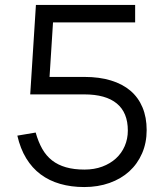

<svg xmlns="http://www.w3.org/2000/svg" viewBox="-20 -740 662 775"><path d="M572 -215Q572 -163.5 553.5 -121Q535 -78.5 501.8 -48.2Q468.5 -18 422 -1.5Q375.5 15 320 15Q267 15 222.8 2.2Q178.5 -10.5 144 -36.2Q109.5 -62 85.8 -101Q62 -140 50 -192.5L124 -205Q134.5 -167.5 150.5 -139.2Q166.5 -111 190.2 -92.5Q214 -74 246.2 -64.8Q278.5 -55.5 321 -55.5Q360.5 -55.5 392.8 -67.5Q425 -79.5 448 -100.5Q471 -121.5 483.5 -150.5Q496 -179.5 496 -213Q496 -285.5 451.5 -322.2Q407 -359 320 -359H102L125 -720H525.5V-649.5H194L180 -429.5H321Q381 -429.5 427.8 -415.2Q474.5 -401 506.5 -373.8Q538.5 -346.5 555.2 -306.5Q572 -266.5 572 -215Z"/></svg>

Font: Vela Sans
Style: Regular
Weight: 400
Designer: Principal design: Mikhail Sharanda - project Manrope.
Design modification: Ravid Balaliev
Foundry: Mikhail Sharanda
Version: Version 1.001;August 23, 2023;FontCreator 14.0.0.2901 64-bit